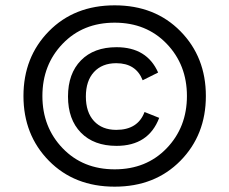

<svg xmlns="http://www.w3.org/2000/svg" viewBox="-20 -690 860 720"><path d="M656.5 -87Q561 10 410 10Q259 10 163.5 -87Q68 -184 68 -330Q68 -476 163.5 -573Q259 -670 410 -670Q561 -670 656.5 -573Q752 -476 752 -330Q752 -184 656.5 -87ZM215 -134Q291 -55 410 -55Q529 -55 605 -134Q681 -213 681 -330Q681 -447 605 -526Q529 -605 410 -605Q291 -605 215 -526Q139 -447 139 -330Q139 -213 215 -134ZM417 -143Q332 -143 283.5 -192.5Q235 -242 235 -328Q235 -414 283.5 -463.5Q332 -513 417 -513Q531 -513 573 -418L515 -389Q490 -453 416 -453Q363 -453 332.5 -420Q302 -387 302 -328Q302 -269 332.5 -236Q363 -203 416 -203Q497 -203 522 -270L577 -248Q537 -143 417 -143Z"/></svg>

Font: Elaine Sans
Style: Regular
Weight: 400
Designer: Wei Huang
Foundry: Wei Huang
Version: Version 2.001;December 24, 2019;FontCreator 12.0.0.2547 64-b